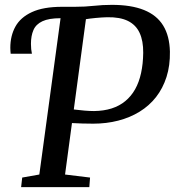

<svg xmlns="http://www.w3.org/2000/svg" viewBox="-20 -771 720 791"><path d="M67 0 71.5 -39.5 142 -52 229.5 -696 219 -716 236 -743H289Q330.5 -743 366.5 -747Q402.5 -751 441 -751Q520.5 -751 573.2 -729.8Q626 -708.5 652.2 -665.8Q678.5 -623 680 -558.5Q681 -501 666 -454Q651 -407 622.8 -371Q594.5 -335 555 -310.8Q515.5 -286.5 467 -274Q418.5 -261.5 364 -261.5Q343.5 -261.5 318.8 -262.2Q294 -263 276.5 -264L248 -52L351 -39.5L348 0ZM367.5 -313.5Q407.5 -314 439.8 -324.2Q472 -334.5 496.2 -354.5Q520.5 -374.5 536.8 -403.5Q553 -432.5 561.2 -470.2Q569.5 -508 570 -553.5Q570.5 -602.5 555.2 -635.5Q540 -668.5 507 -684.8Q474 -701 421.5 -700Q400 -699.5 374.2 -697Q348.5 -694.5 334 -692L284 -320Q307 -317 329.5 -315.2Q352 -313.5 367.5 -313.5ZM24 -549.5Q23.5 -555 23 -560.5Q22.5 -566 22.5 -574Q22.5 -623.5 43.5 -661.5Q64.5 -699.5 111.5 -721.2Q158.5 -743 236 -743L229.5 -696Q181.5 -696 154.8 -683.5Q128 -671 117.8 -647.2Q107.5 -623.5 107.5 -590.5Q107.5 -578.5 108.5 -568.8Q109.5 -559 111.5 -549.5Z"/></svg>

Font: Merriweather 20pt
Style: Italic
Weight: 400
Italic angle: -7.8°
Version: Version 2.101